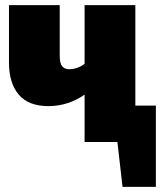

<svg xmlns="http://www.w3.org/2000/svg" viewBox="-20 -554 628 749"><path d="M588 -142V175H458L438 0H310V-185Q281 -164 244.5 -152Q208 -140 169 -140Q91 -140 53 -185Q15 -230 15 -310V-534H213V-336Q213 -307 222.5 -295.5Q232 -284 249 -284Q282 -284 310 -305V-534H508V-142Z"/></svg>

Font: Fira Sans Black
Style: Regular
Weight: 900
Designer: Carrois Corporate & Edenspiekermann AG
Foundry: Carrois Corporate GbR & Edenspiekermann AG
Version: Version 4.203